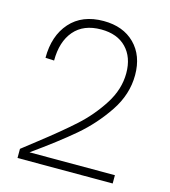

<svg xmlns="http://www.w3.org/2000/svg" viewBox="-106 -788 772 873"><g transform="rotate(15 280.0 -351.5)"><path d="M126 -97Q220 -170 282 -226Q344 -282 389.5 -353Q435 -424 435 -500Q435 -575 392.5 -619Q350 -663 274 -663Q191 -663 147 -611.5Q103 -560 103 -471L62 -473Q62 -577 118 -640Q174 -703 275 -703Q367 -703 421.5 -648.5Q476 -594 476 -502Q476 -411 421 -329Q366 -247 291.5 -183.5Q217 -120 103 -39H505V0H57V-43Z"/></g></svg>

Font: Hanken Grotesk ExtraLight
Style: Regular
Weight: 200
Designer: Alfredo Marco Pradil
Foundry: Hanken Design Co.
Version: Version 3.014